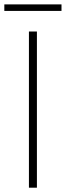

<svg xmlns="http://www.w3.org/2000/svg" viewBox="-24 -872 306 892"><path d="M110.4 0V-725.6H147.5V0ZM-3.9 -821.3V-851.6H261.7V-821.3Z"/></svg>

Font: Gen Shin Gothic ExtraLight
Style: Regular
Weight: 100
Designer: [Source Han Sans]
Ryoko NISHIZUKA  (kana & ideographs); Paul D. Hunt (Latin, Greek & Cyrillic); Wenlong ZHANG  (bopomofo
Version: Version 1.002.20150607